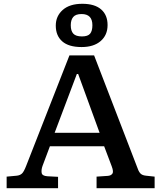

<svg xmlns="http://www.w3.org/2000/svg" viewBox="-20 -992 850 1012"><path d="M15 0V-61L69 -66Q86 -68 96 -77.5Q106 -87 118 -118L346 -700H476L701 -116Q709 -91 718.5 -79.5Q728 -68 749 -66L795 -61V0H489V-61L548 -65Q564 -66 572 -76Q580 -86 569 -115L529 -221H243L204 -117Q197 -97 199.5 -81Q202 -65 229 -63L286 -60V0ZM268 -292H505L392 -602H385ZM410 -744Q342 -744 308 -774Q274 -804 274 -857Q274 -907 310.5 -939.5Q347 -972 414 -972Q479 -972 513 -942.5Q547 -913 547 -860Q547 -807 510.5 -775.5Q474 -744 410 -744ZM412 -800Q443 -800 455 -814.5Q467 -829 467 -859Q467 -918 410 -918Q379 -918 366 -902.5Q353 -887 353 -859Q353 -829 366.5 -814.5Q380 -800 412 -800Z"/></svg>

Font: Literata 7pt Medium
Style: Regular
Weight: 500
Designer: Latin by Veronika Burian and Jose Scaglione. Greek by Irene Vlachou. Cyrillic by Vera Evstafieva.
Foundry: TypeTogether
Version: Version 3.002